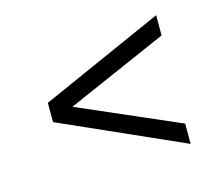

<svg xmlns="http://www.w3.org/2000/svg" viewBox="-65 -552 640 549"><g transform="rotate(-15 255.0 -277.5)"><path d="M437 -87 73 -249V-306L437 -468V-408L138 -277L437 -147Z"/></g></svg>

Font: Mate SC
Style: Regular
Weight: 400
Designer: Eduardo Rodriguez Tunni
Foundry: Eduardo Rodriguez Tunni
Version: Version 1.003; ttfautohint (v1.8.4.7-5d5b);gftools[0.9.24]